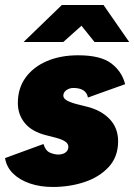

<svg xmlns="http://www.w3.org/2000/svg" viewBox="-20 -732 534 764"><path d="M190 12Q140 12 99 -2Q58 -16 32 -41.5Q6 -67 0 -103L153 -159Q161 -132 179 -124.5Q197 -117 212 -117Q223 -117 232 -120.5Q241 -124 246.5 -131Q252 -138 252 -148Q252 -160 240 -168.5Q228 -177 202 -184L163 -194Q107 -208 79 -242Q51 -276 51 -322Q51 -381 82 -423.5Q113 -466 167 -489Q221 -512 291 -512Q380 -512 422.5 -480Q465 -448 478 -397L330 -344Q326 -364 311 -373Q296 -382 272 -382Q257 -382 244.5 -373.5Q232 -365 232 -351Q232 -341 245 -333Q258 -325 284 -318L324 -308Q382 -294 416 -258.5Q450 -223 450 -170Q450 -108 412.5 -67.5Q375 -27 316 -7.5Q257 12 190 12ZM74 -565 226 -712H391V-707L232 -565ZM356 -565 242 -707V-712H392L494 -565Z"/></svg>

Font: Figtree Light Black
Style: Italic
Weight: 900
Italic angle: -9.5°
Version: Version 2.000